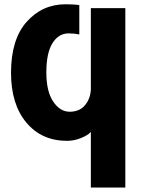

<svg xmlns="http://www.w3.org/2000/svg" viewBox="-20 -625 657 876"><path d="M30.3 -293Q30.3 -445.3 101.6 -525.4Q172.9 -605.5 279.3 -605.5Q319.3 -605.5 341.8 -601.6V-467.8Q319.3 -472.7 293 -472.7Q247.1 -472.7 219.2 -427.7Q191.4 -382.8 191.4 -294.9Q191.4 -208 222.7 -161.6Q253.9 -115.2 297.9 -115.2Q342.8 -115.2 367.7 -145Q392.6 -174.8 394.5 -216.8V-587.9H551.8V230.5H394.5V-23.4Q382.8 -8.8 350.6 4.4Q318.4 17.6 286.1 17.6Q169.9 17.6 100.1 -65.9Q30.3 -149.4 30.3 -293Z"/></svg>

Font: Gothic A1 Black
Style: Regular
Weight: 900
Version: Version 2.50